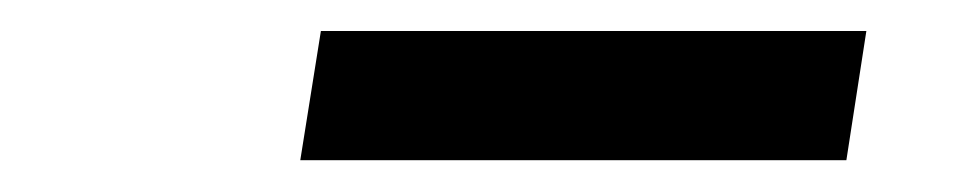

<svg xmlns="http://www.w3.org/2000/svg" viewBox="-20 -747 606 122"><path d="M530.5 -727.3H183.9L170.8 -645.2H517.8Z"/></svg>

Font: TID UI
Style: Bold Italic
Weight: 700
Italic angle: -9.39999°
Designer: The TID Project Authors
Foundry: Bakken & Bæck
Version: Version 1.001;hotconv 1.0.109;makeotfexe 2.5.65596